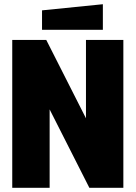

<svg xmlns="http://www.w3.org/2000/svg" viewBox="-20 -889 642 909"><path d="M38 0V-700H199L387 -329V-700H564V0H403L215 -371V0ZM179 -748V-840L467 -869V-748Z"/></svg>

Font: Tektur SemiCondensed ExtraBold
Style: Regular
Weight: 800
Width: 4
Designer: Adam Jagosz
Foundry: Adam Jagosz
Version: Version 1.005;gftools[0.9.30]